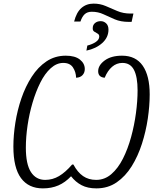

<svg xmlns="http://www.w3.org/2000/svg" viewBox="-20 -1032 870 1062"><path d="M390 -913Q403 -964 430.5 -988Q458 -1012 498 -1012Q534 -1012 565 -998.5Q596 -985 629 -971Q662 -957 702 -957H718L708 -911H692Q648 -911 615 -925Q582 -939 552.5 -953Q523 -967 488 -967Q463 -967 448.5 -953.5Q434 -940 425 -913ZM463 -780Q491 -787 510 -800Q529 -813 529 -830Q529 -841 520 -846Q511 -851 501.5 -857Q492 -863 493 -877Q493 -894 505.5 -904.5Q518 -915 537 -915Q554 -915 567 -903Q580 -891 580 -868Q580 -825 545.5 -794Q511 -763 458 -752ZM217 10Q138 10 96 -47Q54 -104 54 -221Q54 -284 65 -353.5Q76 -423 98.5 -488.5Q121 -554 155.5 -607.5Q190 -661 237 -692.5Q284 -724 344 -724Q395 -724 422 -702.5Q449 -681 449 -650Q449 -630 436.5 -616.5Q424 -603 401 -602Q400 -634 383.5 -659Q367 -684 330 -684Q293 -684 260.5 -654.5Q228 -625 203 -575Q178 -525 160 -464Q142 -403 132.5 -338.5Q123 -274 123 -215Q123 -124 151 -80.5Q179 -37 230 -37Q271 -37 306.5 -58Q342 -79 379 -122H386Q409 -79 439.5 -58Q470 -37 512 -37Q559 -37 596 -69Q633 -101 660 -154.5Q687 -208 705 -273.5Q723 -339 732 -406.5Q741 -474 741 -532Q741 -607 721 -645.5Q701 -684 657 -684Q625 -684 600 -662.5Q575 -641 559 -602Q523 -605 523 -638Q523 -671 559 -697.5Q595 -724 655 -724Q731 -724 769.5 -668.5Q808 -613 808 -510Q808 -447 797.5 -376Q787 -305 765 -236.5Q743 -168 708.5 -112.5Q674 -57 625.5 -23.5Q577 10 513 10Q465 10 431.5 -7.5Q398 -25 373 -57Q341 -23 303 -6.5Q265 10 217 10Z"/></svg>

Font: Noto Serif SemiCondensed Light
Style: Italic
Weight: 300
Width: 4
Italic angle: -12°
Designer: Monotype Design Team
Foundry: Monotype Imaging Inc.
Version: Version 2.013; ttfautohint (v1.8.4.7-5d5b)